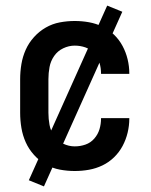

<svg xmlns="http://www.w3.org/2000/svg" viewBox="-20 -603 540 686"><path d="M247 8Q220 8 193.5 3Q167 -2 143.5 -15.5Q120 -29 101.5 -49.5Q83 -70 72 -94.5Q61 -119 56.5 -146Q52 -173 52 -200V-320Q52 -347 56.5 -374Q61 -401 72 -425.5Q83 -450 101.5 -470.5Q120 -491 143.5 -504.5Q167 -518 193.5 -523Q220 -528 247 -528Q273 -528 298 -523.5Q323 -519 346 -508Q369 -497 387.5 -479Q406 -461 418 -438.5Q430 -416 436 -391Q442 -366 442 -341V-339H341V-340Q341 -360 335.5 -378.5Q330 -397 317 -412Q304 -427 285.5 -433.5Q267 -440 247 -440Q226 -440 206 -430.5Q186 -421 173.5 -403Q161 -385 157 -363.5Q153 -342 153 -320V-200Q153 -178 157 -156.5Q161 -135 173.5 -117Q186 -99 206 -89.5Q226 -80 247 -80Q267 -80 285.5 -86.5Q304 -93 317 -108Q330 -123 335.5 -141.5Q341 -160 341 -180V-181H442V-179Q442 -154 436 -129Q430 -104 418 -81.5Q406 -59 387.5 -41Q369 -23 346 -12Q323 -1 298 3.5Q273 8 247 8ZM137 63 83 41 363 -583 417 -561Z"/></svg>

Font: Iosevka SS18 Semibold
Style: Regular
Weight: 600
Monospace: yes
Designer: Belleve Invis
Foundry: Belleve Invis
Version: Version 25.1.1; ttfautohint (v1.8.4)